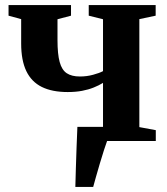

<svg xmlns="http://www.w3.org/2000/svg" viewBox="-20 -553 656 753"><path d="M275.5 180Q276.5 147.5 277.5 108.2Q278.5 69 280.2 27Q282 -15 283.5 -55.5H454L401 -3Q396 10 388 35Q380 60 371.5 88.5Q363 117 356 142Q349 167 345.5 180ZM302.5 0V-42.5L384 -54.5V-228Q368 -218 347.5 -209.8Q327 -201.5 302 -196.8Q277 -192 245.5 -192Q184.5 -192 144 -212Q103.5 -232 83.2 -274.2Q63 -316.5 63 -382.5V-478L13.5 -491.5V-533H258.5V-491.5L205.5 -477.5V-395.5Q205.5 -341 214 -309.8Q222.5 -278.5 241.8 -265.8Q261 -253 293.5 -253Q320.5 -253 345.2 -259.8Q370 -266.5 384 -274V-477.5L328 -491.5V-533H590.5V-491.5L526.5 -478V-54.5L591 -42.5V0Z"/></svg>

Font: Merriweather 72pt
Style: Bold
Weight: 700
Version: Version 2.100